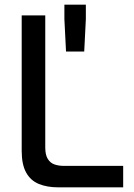

<svg xmlns="http://www.w3.org/2000/svg" viewBox="-20 -803 573 823"><path d="M229 0Q182 0 146.5 -14.5Q111 -29 92 -63.5Q73 -98 73 -156V-737H174V-171Q174 -139 185 -121.5Q196 -104 214 -98Q232 -92 253 -92H508V0ZM263 -582 256 -721V-783H348V-721L341 -582Z"/></svg>

Font: Exo Thin Medium
Style: Regular
Weight: 500
Version: Version 2.000